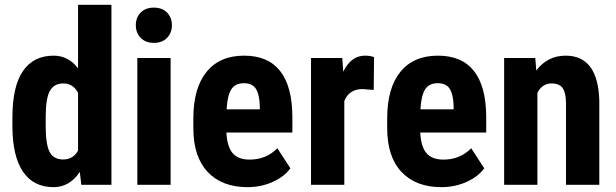

<svg xmlns="http://www.w3.org/2000/svg" viewBox="-20 -770 2566 800"><path d="M31.7 -280.3Q31.7 -410.2 75.7 -474.1Q119.6 -538.1 203.6 -538.1Q264.6 -538.1 305.2 -485.4V-750H444.3V0H318.8L312.5 -53.7Q270 9.8 203.1 9.8Q120.1 9.8 76.4 -53.7Q32.7 -117.2 31.7 -240.2ZM170.4 -245.6Q170.4 -167.5 187 -136.5Q203.6 -105.5 243.2 -105.5Q284.2 -105.5 305.2 -142.1V-383.3Q284.7 -422.4 243.7 -422.4Q205.6 -422.4 188 -391.6Q170.4 -360.8 170.4 -282.2Z M690.9 0H552.2V-528.3H690.9ZM545.9 -665Q545.9 -697.3 566.4 -717.8Q586.9 -738.3 621.1 -738.3Q655.3 -738.3 675.8 -717.8Q696.3 -697.3 696.3 -665Q696.3 -633.3 676 -612.3Q655.8 -591.3 621.1 -591.3Q586.4 -591.3 566.2 -612.3Q545.9 -633.3 545.9 -665Z M1011.2 9.8Q904.8 9.8 845.2 -53.7Q785.6 -117.2 785.6 -235.4V-277.3Q785.6 -402.3 840.3 -470.2Q895 -538.1 997.1 -538.1Q1096.7 -538.1 1147 -474.4Q1197.3 -410.6 1198.2 -285.6V-217.8H923.3Q926.3 -159.2 949.2 -132.1Q972.2 -105 1020 -105Q1089.4 -105 1135.7 -152.3L1189.9 -68.8Q1164.6 -33.7 1116.2 -12Q1067.9 9.8 1011.2 9.8ZM924.3 -314.5H1062.5V-327.1Q1061.5 -374.5 1046.9 -398.9Q1032.2 -423.3 996.1 -423.3Q960 -423.3 943.6 -397.5Q927.2 -371.6 924.3 -314.5Z M1537.1 -395 1491.2 -398.9Q1434.6 -398.9 1414.6 -349.1V0H1275.9V-528.3H1406.2L1410.2 -471.2Q1442.9 -538.1 1500.5 -538.1Q1523.9 -538.1 1538.6 -531.7Z M1818.8 9.8Q1712.4 9.8 1652.8 -53.7Q1593.3 -117.2 1593.3 -235.4V-277.3Q1593.3 -402.3 1647.9 -470.2Q1702.6 -538.1 1804.7 -538.1Q1904.3 -538.1 1954.6 -474.4Q2004.9 -410.6 2005.9 -285.6V-217.8H1731Q1733.9 -159.2 1756.8 -132.1Q1779.8 -105 1827.6 -105Q1897 -105 1943.4 -152.3L1997.6 -68.8Q1972.2 -33.7 1923.8 -12Q1875.5 9.8 1818.8 9.8ZM1731.9 -314.5H1870.1V-327.1Q1869.1 -374.5 1854.5 -398.9Q1839.8 -423.3 1803.7 -423.3Q1767.6 -423.3 1751.2 -397.5Q1734.9 -371.6 1731.9 -314.5Z M2210.4 -528.3 2214.4 -476.1Q2261.2 -538.1 2336.9 -538.1Q2473.1 -538.1 2477.1 -347.2V0H2338.4V-336.9Q2338.4 -381.8 2325 -402.1Q2311.5 -422.4 2277.8 -422.4Q2240.2 -422.4 2219.2 -383.8V0H2080.6V-528.3Z"/></svg>

Font: Roboto Condensed
Style: Bold
Weight: 700
Designer: Google
Version: Version 2.134; 2016